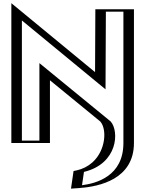

<svg xmlns="http://www.w3.org/2000/svg" viewBox="-20 -882 896 1184"><path d="M75 0V-825L591 -400L593 -825H781V0C780.9 247.2 536.1 275.2 443 279L459 169C653 135 677 -70 625.1 -127.6L263 -424V0ZM90 -15V-793.2L605.9 -368.3L607.9 -810H766V0C765.9 219.2 562.8 256.1 460.5 263L472.3 181.7C520.7 171.3 558 151.1 587.1 124.9C676 44.9 682.1 -86.8 635.5 -138.5L248 -455.7V-15ZM90 -15H248V-455.7L635.5 -138.5C682.1 -86.8 676 44.9 587.1 124.9C558 151.1 520.7 171.3 472.3 181.7L460.5 263C562.8 256.1 765.9 219.2 766 0V-810H607.9L605.9 -368.3L90 -793.2ZM75 0H263V-424L625.1 -127.6C663.9 -84.5 660 38.4 577.1 113.7C548.6 139.2 515.3 157.2 469.2 167L459 169.2L443 279.3L461.5 278C563.7 271 780.9 232.6 781 0V-825L593 -825L591 -400L75 -825ZM115 -15V-755.9L630.7 -331.1L632.9 -810H741V0C740.9 204.6 573.7 248.9 485.8 260.2L497.7 178.1C708.4 127.3 715.9 -73.8 662.3 -133.1L223 -492.8V-15ZM50 0H288V-386.9L598.3 -132.9C639.8 -86.9 633.6 44.1 550.2 119.2C522.7 143.9 489 160.8 452.5 168.7L433.6 172.7L417.8 281.2L467.6 277.8C593.7 269.2 805.9 222.5 806 0V-825H568L566.2 -437.2L50 -862.4Z"/></svg>

Font: Hussar Outliner
Style: Regular
Weight: 700
Foundry: Cannot Into Space Fonts
Version: Version 0.92